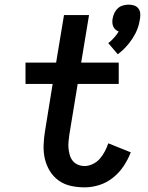

<svg xmlns="http://www.w3.org/2000/svg" viewBox="-20 -800 640 828"><path d="M488 -566 447 -614Q460 -624 471.5 -637Q483 -650 492 -664Q484 -667 477.5 -673Q471 -679 468 -686.5Q465 -694 464.5 -703Q464 -712 466 -721Q468 -733 473.5 -744.5Q479 -756 488.5 -764.5Q498 -773 510.5 -776.5Q523 -780 535 -780Q547 -780 558 -776.5Q569 -773 576 -764.5Q583 -756 584.5 -744.5Q586 -733 584 -721Q581 -698 573 -676.5Q565 -655 552 -635Q539 -615 523 -597.5Q507 -580 488 -566ZM345 8Q314 8 285 1.5Q256 -5 233 -21.5Q210 -38 195 -62.5Q180 -87 173.5 -115Q167 -143 168 -173.5Q169 -204 174 -234L207 -438H90V-530H222L256 -735H364L330 -530H492V-438H315L279 -219Q277 -204 275.5 -189Q274 -174 275.5 -159.5Q277 -145 281 -131Q285 -117 294 -106Q303 -95 316.5 -89.5Q330 -84 345 -84Q362 -84 380 -92.5Q398 -101 410.5 -115.5Q423 -130 432 -147Q441 -164 447 -182L544 -143Q532 -112 513 -83.5Q494 -55 467 -33.5Q440 -12 408 -2Q376 8 345 8Z"/></svg>

Font: Iosevka Curly Slab SmBdEx
Style: Italic
Weight: 600
Width: 7
Italic angle: -9°
Monospace: yes
Designer: Belleve Invis
Foundry: Belleve Invis
Version: Version 11.1.0; ttfautohint (v1.8.3)